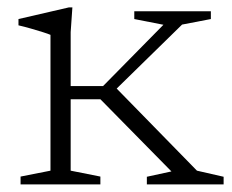

<svg xmlns="http://www.w3.org/2000/svg" viewBox="-20 -484 608 504"><path d="M243.5 -223.5H150V-258H250.5L409 -419L332.5 -434V-454.5H533.5V-434L458 -419.5L272.5 -238L278 -260L497 -36L567 -20V0H365.5V-20L430 -34ZM170 -464.5 165.5 -399.5V-36L243.5 -20.5V0H34V-20.5L112.5 -36V-392.5Q107 -395 92.8 -399.5Q78.5 -404 61.2 -409Q44 -414 28.5 -417.5V-434L160.5 -464.5Z"/></svg>

Font: Newsreader Light
Style: Regular
Weight: 300
Designer: Hugues Gentile
Foundry: Production Type
Version: Version 1.003